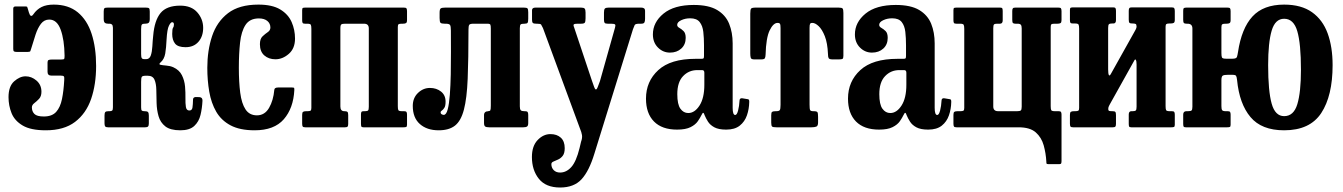

<svg xmlns="http://www.w3.org/2000/svg" viewBox="-20 -553 5832 834"><path d="M397.5 -266.5Q397.5 -186.5 375.8 -123.2Q354 -60 306 -23.5Q258 13 179 13Q113.5 13 78.5 -7.8Q43.5 -28.5 30.2 -61.5Q17 -94.5 17 -131Q17 -178 41.5 -199.8Q66 -221.5 91 -221.5Q117 -221.5 138.5 -203Q160 -184.5 160 -154.5Q160 -134.5 149.5 -123.5Q139 -112.5 128.8 -104.8Q118.5 -97 118.5 -86.5Q118.5 -69 129.5 -58Q140.5 -47 170.5 -47Q206 -47 224 -67Q242 -87 249.2 -122.5Q256.5 -158 259 -205Q260 -217.5 257.5 -221Q255 -224.5 244.5 -224.5H204Q186.5 -224.5 186.5 -240.5V-281.5Q186.5 -289.5 190.5 -292Q194.5 -294.5 207 -294.5H246Q257.5 -294.5 259 -297.5Q260.5 -300.5 260.5 -311.5Q259.5 -380.5 243.5 -424.2Q227.5 -468 194 -468Q172 -468 158 -449.8Q144 -431.5 134.5 -402.8Q125 -374 115.5 -342Q113 -334.5 111.8 -331Q110.5 -327.5 100.5 -327.5H52Q43.5 -327.5 40.5 -330Q37.5 -332.5 37.5 -340.5V-515.5Q37.5 -525 47.5 -525H90Q97 -525 98 -523.2Q99 -521.5 100.5 -516L105.5 -499Q113 -473.5 125 -491Q139.5 -512 160.5 -522.5Q181.5 -533 213.5 -533Q277 -533 317.8 -499.5Q358.5 -466 378 -406Q397.5 -346 397.5 -266.5Z M859.5 -115.5Q858 -83 851 -53.8Q844 -24.5 823.8 -5.8Q803.5 13 763.5 13Q720 13 698.2 -4Q676.5 -21 668.8 -48Q661 -75 660.2 -105.5Q659.5 -136 659 -163Q658.5 -190 651 -207Q643.5 -224 622 -224H613Q599 -224 596 -219.2Q593 -214.5 593 -198V-87Q593 -75.5 596 -72.8Q599 -70 607 -70H609Q619.5 -70 623 -66Q626.5 -62 626.5 -51V-17Q626.5 -7.5 623.2 -3.8Q620 0 610.5 0H449.5Q440 0 437 -3.8Q434 -7.5 434 -17V-51Q434 -62 437.2 -66Q440.5 -70 451 -70H456Q464 -70 467.2 -72.8Q470.5 -75.5 470.5 -87V-432.5Q470 -443 466.5 -446.2Q463 -449.5 457.5 -450H449.5Q440.5 -450 435.5 -454Q430.5 -458 430.5 -471V-503Q430.5 -514.5 433.8 -517.2Q437 -520 448.5 -520H612.5Q624 -520 627.2 -517.2Q630.5 -514.5 630.5 -503V-471Q630.5 -457.5 625.5 -453.8Q620.5 -450 610.5 -450H607Q599.5 -450 596.2 -446.2Q593 -442.5 593 -426.5V-318.5Q593 -305 595.8 -300.5Q598.5 -296 609 -296H614.5Q629.5 -296 635 -312Q640.5 -328 641.8 -351.8Q643 -375.5 645.5 -398.5Q651 -464 677.2 -496.2Q703.5 -528.5 763 -528.5Q811.5 -528.5 837 -499.2Q862.5 -470 862.5 -432Q862.5 -395 842 -371.5Q821.5 -348 786 -348Q753 -348 740.5 -363.5Q728 -379 728 -405.5Q728 -428 731.8 -432.8Q735.5 -437.5 735.5 -447Q735.5 -456.5 727.5 -456.5Q721.5 -456.5 713.8 -441.2Q706 -426 703.5 -381Q702 -346 697.8 -320.8Q693.5 -295.5 677 -281.5Q668 -273.5 677 -271.5Q686 -269.5 702.2 -268.2Q718.5 -267 732.5 -261Q759 -249 770.2 -226.2Q781.5 -203.5 783.8 -177.2Q786 -151 785.5 -127.2Q785 -103.5 787.5 -88.2Q790 -73 802.5 -73Q814 -73 816 -85.8Q818 -98.5 818.5 -121.5Q819 -132.5 834.5 -131.5L847 -131Q860 -130 859.5 -115.5Z M880.5 -258.5Q880.5 -333.5 901.2 -396Q922 -458.5 970.5 -495.8Q1019 -533 1102.5 -533Q1162.5 -533 1197.2 -512Q1232 -491 1246.8 -457.2Q1261.5 -423.5 1261.5 -385.5Q1261.5 -342.5 1234.5 -319Q1207.5 -295.5 1176.5 -295.5Q1147.5 -295.5 1128.2 -312.2Q1109 -329 1109 -361Q1109 -384.5 1120.5 -395.2Q1132 -406 1143.2 -413.5Q1154.5 -421 1154.5 -433.5Q1154.5 -451 1141.2 -462Q1128 -473 1104.5 -473Q1065 -473 1046.5 -444.8Q1028 -416.5 1022.8 -368Q1017.5 -319.5 1017.5 -258.5Q1017.5 -196.5 1023.5 -150Q1029.5 -103.5 1046.5 -77.8Q1063.5 -52 1096 -52Q1130 -52 1148.8 -84.5Q1167.5 -117 1171.5 -162.5Q1172 -173 1188.5 -173H1247Q1256.5 -173 1257.5 -171.2Q1258.5 -169.5 1258.5 -162Q1254.5 -83 1212.8 -35Q1171 13 1086 13Q1022 13 981.5 -8.5Q941 -30 919.2 -67.8Q897.5 -105.5 889 -154.5Q880.5 -203.5 880.5 -258.5Z M1458.5 -90.5Q1458.5 -70 1475.5 -70H1477Q1486 -70 1489.2 -67Q1492.5 -64 1492.5 -53V-15Q1492.5 -6 1489.8 -3Q1487 0 1478.5 0H1306.5Q1297.5 0 1295 -3.2Q1292.5 -6.5 1292.5 -16V-54Q1292.5 -64.5 1296.5 -67.2Q1300.5 -70 1310.5 -70H1315.5Q1325 -70 1328.8 -72.2Q1332.5 -74.5 1332.5 -84V-427.5Q1332.5 -441 1330 -445.5Q1327.5 -450 1314.5 -450H1305.5Q1297 -450 1294.8 -453.2Q1292.5 -456.5 1292.5 -465V-509Q1292.5 -517.5 1296 -518.8Q1299.5 -520 1308 -520H1734Q1743 -520 1745.5 -516.8Q1748 -513.5 1748 -504V-466Q1748 -455.5 1743.8 -452.8Q1739.5 -450 1730 -450H1725Q1715 -450 1711.5 -447.8Q1708 -445.5 1708 -436V-92.5Q1708 -79.5 1710.2 -74.8Q1712.5 -70 1726 -70H1735Q1743 -70 1745.5 -66.8Q1748 -63.5 1748 -55V-11Q1748 -3 1744.2 -1.5Q1740.5 0 1732.5 0H1559Q1551 0 1549.5 -3.8Q1548 -7.5 1548 -15.5V-55.5Q1548 -64 1550.2 -67Q1552.5 -70 1560 -70H1565.5Q1575.5 -70 1578.8 -73.2Q1582 -76.5 1582 -89.5V-429.5Q1582 -450 1561.5 -450H1479Q1467 -450 1462.8 -447Q1458.5 -444 1458.5 -430.5Z M1773 -93Q1773 -127.5 1795.5 -149.2Q1818 -171 1847.5 -171Q1876 -171 1895.8 -155.2Q1915.5 -139.5 1915.5 -111.5Q1915.5 -93 1910.2 -84.8Q1905 -76.5 1899.5 -73Q1894 -69.5 1894 -65Q1894 -59 1898.8 -56.5Q1903.5 -54 1907.5 -54Q1918.5 -54 1924.8 -78Q1931 -102 1934 -141.8Q1937 -181.5 1938 -229.8Q1939 -278 1938.8 -327.8Q1938.5 -377.5 1938.5 -420.5Q1938.5 -439 1934.8 -444.5Q1931 -450 1916 -450H1912Q1897.5 -450 1893.5 -454Q1889.5 -458 1889.5 -474.5V-497.5Q1889.5 -513 1894.5 -516.5Q1899.5 -520 1914.5 -520H2255Q2268 -520 2271.2 -516.5Q2274.5 -513 2274.5 -499.5V-472Q2274.5 -458.5 2271.8 -454.2Q2269 -450 2258.5 -450H2258Q2245.5 -450 2241.8 -447Q2238 -444 2238 -430V-91Q2238 -78.5 2242 -74.2Q2246 -70 2257 -70H2261Q2269.5 -70 2272 -66.2Q2274.5 -62.5 2274.5 -53.5V-18.5Q2274.5 -7.5 2269.8 -3.8Q2265 0 2253 0H2105Q2092.5 0 2087.5 -3.5Q2082.5 -7 2082.5 -19V-53Q2082.5 -70 2102.5 -70H2099Q2107.5 -70 2109.8 -73.8Q2112 -77.5 2112 -94.5V-428.5Q2112 -441.5 2110 -445.8Q2108 -450 2097 -450H2036.5Q2021.5 -450 2018.2 -445Q2015 -440 2015 -424.5Q2015 -295.5 2011.5 -210.8Q2008 -126 1995.2 -77Q1982.5 -28 1956.5 -7.5Q1930.5 13 1885.5 13Q1834.5 13 1803.8 -14.2Q1773 -41.5 1773 -93Z M2290.5 129Q2290.5 81.5 2315.2 55.5Q2340 29.5 2371 29.5Q2399 29.5 2416 45Q2433 60.5 2433 90.5Q2433 113 2424.2 124Q2415.5 135 2404 140Q2392.5 145 2383.8 148.8Q2375 152.5 2375 160Q2375 175.5 2385.2 186Q2395.5 196.5 2413 196.5Q2440 196.5 2461.5 172.8Q2483 149 2497.5 90L2504 62.5Q2510 46.5 2508 33.8Q2506 21 2499.5 6L2338.5 -431Q2333 -442.5 2330.5 -446.2Q2328 -450 2313 -450H2310Q2298.5 -450 2294.8 -453.2Q2291 -456.5 2291 -467V-508.5Q2291 -520 2306 -520H2503.5Q2515.5 -520 2519.5 -515.8Q2523.5 -511.5 2523.5 -498.5V-474Q2523.5 -459 2520.2 -454.5Q2517 -450 2503.5 -450H2489.5Q2476 -450 2472.8 -447.2Q2469.5 -444.5 2473.5 -435L2551 -203Q2557.5 -185 2561 -174.8Q2564.5 -164.5 2568.5 -164.5Q2572.5 -164.5 2575.8 -173.5Q2579 -182.5 2586 -200.5L2651.5 -433Q2654.5 -443 2651.8 -446.5Q2649 -450 2634 -450H2620Q2609 -450 2606.2 -454Q2603.5 -458 2603.5 -468V-498.5Q2603.5 -511.5 2607.5 -515.8Q2611.5 -520 2624 -520H2765Q2782 -520 2782 -506.5V-471.5Q2782 -460.5 2779 -455.2Q2776 -450 2765 -450H2757Q2739.5 -450 2736.8 -444Q2734 -438 2729.5 -426L2562 114Q2539 190 2506 225.8Q2473 261.5 2413 261.5Q2351 261.5 2320.8 223.8Q2290.5 186 2290.5 129Z M2786 -124.5Q2786 -199.5 2839.5 -248.5Q2893 -297.5 3001 -297.5H3025Q3034 -297.5 3036 -299.5Q3038 -301.5 3038 -310.5V-356.5Q3038 -388 3035 -414.5Q3032 -441 3019.2 -457.2Q3006.5 -473.5 2978 -473.5Q2956.5 -473.5 2939 -465.2Q2921.5 -457 2921.5 -445Q2921.5 -437 2930.8 -432Q2940 -427 2949.2 -418Q2958.5 -409 2958.5 -388.5Q2958.5 -359.5 2939.2 -342Q2920 -324.5 2890 -324.5Q2860 -324.5 2838 -346.5Q2816 -368.5 2816 -403.5Q2816 -456 2862 -493.8Q2908 -531.5 2993.5 -531.5Q3058.5 -531.5 3095.2 -509.5Q3132 -487.5 3147.2 -449.8Q3162.5 -412 3162.5 -364.5V-84.5Q3162.5 -53.5 3173.5 -53.5Q3181 -53.5 3186 -72.5Q3191 -91.5 3192.5 -117.5Q3193 -127.5 3205 -126L3229 -122Q3235 -121.5 3234.5 -110Q3234 -79.5 3224.5 -52Q3215 -24.5 3193.2 -7.2Q3171.5 10 3134.5 10H3134Q3101.5 10 3083 0Q3064.5 -10 3055.2 -24.8Q3046 -39.5 3040.5 -53Q3038 -61.5 3035 -62.8Q3032 -64 3027 -53Q3021.5 -41.5 3011.2 -26.5Q3001 -11.5 2979.8 -0.8Q2958.5 10 2921 10Q2855.5 10 2820.8 -25.2Q2786 -60.5 2786 -124.5ZM2922 -144Q2922 -99.5 2935.5 -80.8Q2949 -62 2969.5 -62Q2997.5 -62 3018.5 -94.5Q3039.5 -127 3039.5 -185V-237Q3039.5 -248.5 3030 -248.5H3009Q2972 -248.5 2947 -222.2Q2922 -196 2922 -144Z M3330 -20.5V-52.5Q3330 -64.5 3334 -67.2Q3338 -70 3349.5 -70H3351.5Q3363.5 -70 3367 -74.5Q3370.5 -79 3370.5 -97.5V-431Q3370.5 -445.5 3368 -449.5Q3365.5 -453.5 3360 -453.5H3357.5Q3339 -453.5 3323.2 -421Q3307.5 -388.5 3305.5 -315.5Q3305 -304 3302 -299.5Q3299 -295 3286.5 -295H3256Q3243 -295 3241 -302.2Q3239 -309.5 3239 -320.5V-493.5Q3239 -511 3242.5 -515.5Q3246 -520 3263 -520H3622.5Q3637 -520 3640.2 -515.8Q3643.5 -511.5 3643.5 -496.5V-310.5Q3643.5 -299.5 3639.5 -297.2Q3635.5 -295 3624.5 -295H3596Q3582 -295 3579.2 -300.8Q3576.5 -306.5 3576.5 -318.5Q3574.5 -366 3562.8 -395.8Q3551 -425.5 3536 -439.5Q3521 -453.5 3509 -453.5H3506.5Q3501 -453.5 3498.8 -449.5Q3496.5 -445.5 3496.5 -432V-98.5Q3496.5 -79.5 3499 -74.8Q3501.5 -70 3512.5 -70H3514.5Q3528 -70 3530.8 -65.5Q3533.5 -61 3533.5 -45.5V-21Q3533.5 -6 3525.8 -3Q3518 0 3504.5 0H3353Q3338 0 3334 -3.2Q3330 -6.5 3330 -20.5Z M3663.5 -124.5Q3663.5 -199.5 3717 -248.5Q3770.5 -297.5 3878.5 -297.5H3902.5Q3911.5 -297.5 3913.5 -299.5Q3915.5 -301.5 3915.5 -310.5V-356.5Q3915.5 -388 3912.5 -414.5Q3909.5 -441 3896.8 -457.2Q3884 -473.5 3855.5 -473.5Q3834 -473.5 3816.5 -465.2Q3799 -457 3799 -445Q3799 -437 3808.2 -432Q3817.5 -427 3826.8 -418Q3836 -409 3836 -388.5Q3836 -359.5 3816.8 -342Q3797.5 -324.5 3767.5 -324.5Q3737.5 -324.5 3715.5 -346.5Q3693.5 -368.5 3693.5 -403.5Q3693.5 -456 3739.5 -493.8Q3785.5 -531.5 3871 -531.5Q3936 -531.5 3972.8 -509.5Q4009.5 -487.5 4024.8 -449.8Q4040 -412 4040 -364.5V-84.5Q4040 -53.5 4051 -53.5Q4058.5 -53.5 4063.5 -72.5Q4068.5 -91.5 4070 -117.5Q4070.5 -127.5 4082.5 -126L4106.5 -122Q4112.5 -121.5 4112 -110Q4111.5 -79.5 4102 -52Q4092.5 -24.5 4070.8 -7.2Q4049 10 4012 10H4011.5Q3979 10 3960.5 0Q3942 -10 3932.8 -24.8Q3923.5 -39.5 3918 -53Q3915.5 -61.5 3912.5 -62.8Q3909.5 -64 3904.5 -53Q3899 -41.5 3888.8 -26.5Q3878.5 -11.5 3857.2 -0.8Q3836 10 3798.5 10Q3733 10 3698.2 -25.2Q3663.5 -60.5 3663.5 -124.5ZM3799.5 -144Q3799.5 -99.5 3813 -80.8Q3826.5 -62 3847 -62Q3875 -62 3896 -94.5Q3917 -127 3917 -185V-237Q3917 -248.5 3907.5 -248.5H3886.5Q3849.5 -248.5 3824.5 -222.2Q3799.5 -196 3799.5 -144Z M4418 -429.5Q4418 -441 4414.2 -445.5Q4410.5 -450 4400 -450H4391.5Q4383 -450 4380 -453Q4377 -456 4377 -467V-505Q4377 -514 4379.8 -517Q4382.5 -520 4391 -520H4577Q4586 -520 4588.5 -516.8Q4591 -513.5 4591 -504V-466Q4591 -455.5 4586.8 -452.8Q4582.5 -450 4573 -450H4561Q4551 -450 4547.5 -447.8Q4544 -445.5 4544 -436V-92.5Q4544 -79.5 4546.2 -74.8Q4548.5 -70 4562 -70H4578Q4586 -70 4588.5 -66.8Q4591 -63.5 4591 -55V146.5Q4591 153 4589.5 156.5Q4588 160 4581.5 160H4534.5Q4527 160 4526 157.5Q4525 155 4525 148.5Q4523 112.5 4513.5 78.2Q4504 44 4479 22Q4454 0 4405 0H4135.5Q4126.5 0 4124 -3.2Q4121.5 -6.5 4121.5 -16V-54Q4121.5 -64.5 4125.5 -67.2Q4129.5 -70 4139.5 -70H4151.5Q4161 -70 4164.8 -72.2Q4168.5 -74.5 4168.5 -84V-427.5Q4168.5 -440.5 4166 -445.2Q4163.5 -450 4150.5 -450H4134.5Q4126 -450 4123.8 -453.2Q4121.5 -456.5 4121.5 -465V-509Q4121.5 -517.5 4125 -518.8Q4128.5 -520 4137 -520H4324.5Q4332 -520 4333.8 -516.5Q4335.5 -513 4335.5 -504.5V-464.5Q4335.5 -450 4323.5 -450H4311Q4301 -450 4297.8 -446.8Q4294.5 -443.5 4294.5 -430.5V-90.5Q4294.5 -70 4315.5 -70H4398Q4410 -70 4414 -73.2Q4418 -76.5 4418 -89.5Z M5043 -92.5Q5043 -79.5 5045.2 -74.8Q5047.5 -70 5061 -70H5070Q5078 -70 5080.5 -66.8Q5083 -63.5 5083 -55V-11Q5083 -3 5079.2 -1.5Q5075.5 0 5067.5 0H4894Q4886 0 4884.5 -3.8Q4883 -7.5 4883 -15.5V-55.5Q4883 -70 4894.5 -70H4900.5Q4910 -70 4913.5 -73.2Q4917 -76.5 4917 -89.5V-272.5Q4917 -287 4914 -292.5Q4911 -298 4907 -290L4802 -102Q4800 -98.5 4797 -92.5Q4794 -86.5 4794 -80Q4794 -72.5 4798.2 -71.2Q4802.5 -70 4811 -70H4812.5Q4821.5 -70 4824.5 -67Q4827.5 -64 4827.5 -53V-15Q4827.5 -6 4824.8 -3Q4822 0 4813.5 0H4641.5Q4632.5 0 4630 -3.2Q4627.5 -6.5 4627.5 -16V-54Q4627.5 -64.5 4631.5 -67.2Q4635.5 -70 4645.5 -70H4650.5Q4660 -70 4663.8 -72.2Q4667.5 -74.5 4667.5 -84V-428.5Q4667.5 -441.5 4665 -446.2Q4662.5 -451 4649.5 -451H4640.5Q4632 -451 4629.8 -454Q4627.5 -457 4627.5 -466V-510Q4627.5 -518 4631 -519.5Q4634.5 -521 4643 -521H4815.5Q4823.5 -521 4825.5 -517.2Q4827.5 -513.5 4827.5 -505.5V-465.5Q4827.5 -451 4816.5 -451H4810.5Q4800.5 -451 4797 -447.8Q4793.5 -444.5 4793.5 -431.5V-251.5Q4793.5 -232 4796.8 -226.8Q4800 -221.5 4806 -233L4912.5 -423.5Q4917 -432 4917 -437Q4917 -447 4912.8 -449Q4908.5 -451 4899.5 -451H4898Q4889 -451 4886 -454Q4883 -457 4883 -468V-506Q4883 -515 4885.8 -518Q4888.5 -521 4897 -521H5069Q5078 -521 5080.5 -517.5Q5083 -514 5083 -505V-467Q5083 -456.5 5078.8 -453.8Q5074.5 -451 5065 -451H5060Q5050 -451 5046.5 -448.5Q5043 -446 5043 -437Z M5159.5 -89.5V-429Q5159.5 -450 5138.5 -450H5135.5Q5126 -450 5122.8 -453Q5119.5 -456 5119.5 -466.5V-506Q5119.5 -515 5122.2 -517.5Q5125 -520 5134 -520H5311.5Q5320.5 -520 5323 -516.8Q5325.5 -513.5 5325.5 -504V-466Q5325.5 -455.5 5321.2 -452.8Q5317 -450 5307.5 -450H5303Q5293 -450 5289.2 -447.5Q5285.5 -445 5285.5 -434.5V-323Q5285.5 -309 5287.8 -303.5Q5290 -298 5305.5 -298H5334Q5350.5 -298 5353 -305.8Q5355.5 -313.5 5357.5 -326.5Q5373 -430 5420.5 -481.5Q5468 -533 5558 -533Q5632.5 -533 5679 -500Q5725.5 -467 5747 -408Q5768.5 -349 5768.5 -270Q5768.5 -137 5719.2 -62Q5670 13 5558 13Q5460 13 5411.8 -44.5Q5363.5 -102 5353.5 -205.5Q5352 -219 5349.2 -223.5Q5346.5 -228 5334 -228H5312.5Q5298 -228 5291.8 -224.8Q5285.5 -221.5 5285.5 -204.5V-92.5Q5285.5 -79.5 5288.5 -74.8Q5291.5 -70 5304 -70H5312.5Q5320.5 -70 5323 -66.8Q5325.5 -63.5 5325.5 -55V-11Q5325.5 -3 5321.8 -1.5Q5318 0 5310 0H5131Q5123 0 5121.2 -3.5Q5119.5 -7 5119.5 -15.5V-55Q5119.5 -70 5133.5 -70H5140Q5152 -70 5155.8 -73.2Q5159.5 -76.5 5159.5 -89.5ZM5488.5 -270Q5488.5 -157 5503.8 -102.8Q5519 -48.5 5558 -48.5Q5599.5 -48.5 5615.2 -100.2Q5631 -152 5631 -250Q5631 -363 5615.2 -417.2Q5599.5 -471.5 5558 -471.5Q5519 -471.5 5503.8 -419.8Q5488.5 -368 5488.5 -270Z"/></svg>

Font: Besley* Condensed Semi
Style: Regular
Weight: 600
Width: 3
Designer: Owen Earl
Foundry: indestructible type*
Version: Version 3.000; ttfautohint (v1.8.3)